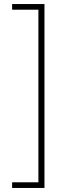

<svg xmlns="http://www.w3.org/2000/svg" viewBox="-20 -730 340 950"><path d="M200 200H40V172H170V-682H40V-710H200Z"/></svg>

Font: Fustat ExtraLight
Style: Regular
Weight: 250
Designer: Mohamed Gaber, Khaled Hosny, Laura Garcia Mut
Foundry: Kief Type Foundry, Alif Type Foundry, Hard Type Foundry
Version: Version 1.007